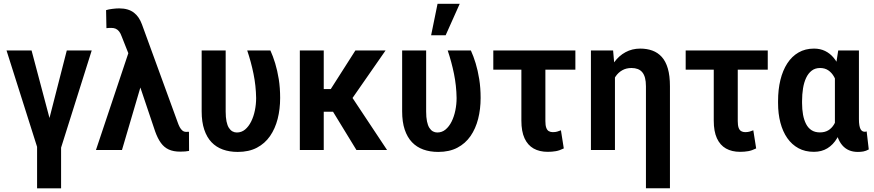

<svg xmlns="http://www.w3.org/2000/svg" viewBox="-20 -796 4639 1019"><path d="M304.2 -48.3V203.6H176.8V-48.3ZM231.9 -127.9 334.5 -528.3H466.8L300.3 0H214.8ZM147.5 -528.3 254.4 -125.5 266.6 0H182.1L14.6 -528.3Z M731.4 -353.5 627.4 0H489.3L670.4 -541.5L757.3 -538.6ZM612.3 -751.5Q637.2 -751.5 656.5 -745.8Q675.8 -740.2 690.4 -729Q705.1 -717.8 715.6 -702.1Q726.1 -686.5 733.4 -666.5L922.9 -147Q927.7 -132.8 933.8 -121.3Q939.9 -109.9 948.2 -103Q956.5 -96.2 967.8 -96.2Q971.7 -96.2 975.3 -96.4Q979 -96.7 982.9 -96.7L983.4 4.9Q974.6 6.8 962.9 7.8Q951.2 8.8 936 8.8Q900.9 8.8 876 -2.4Q851.1 -13.7 834 -37.4Q816.9 -61 803.7 -97.7L677.7 -471.7L626 -602.1Q620.1 -619.1 612.1 -629.2Q604 -639.2 594 -643.6Q584 -647.9 570.8 -647.9Q564.9 -647.9 558.6 -647.7Q552.2 -647.5 544.9 -646.5L543 -742.2Q556.6 -746.6 576.9 -749Q597.2 -751.5 612.3 -751.5Z M1050.3 -528.3H1177.7V-204.1Q1177.7 -173.3 1182.1 -151.9Q1186.5 -130.4 1194.8 -117.4Q1203.1 -104.5 1213.9 -98.6Q1224.6 -92.8 1236.8 -92.8Q1261.7 -92.8 1280.8 -108.6Q1299.8 -124.5 1313 -151.1Q1326.2 -177.7 1332.8 -210.2Q1339.4 -242.7 1339.4 -275.4Q1338.4 -341.3 1325.4 -404.5Q1312.5 -467.8 1292 -528.3H1415Q1428.7 -498.5 1440.4 -460.2Q1452.1 -421.9 1459.5 -376Q1466.8 -330.1 1466.8 -275.9Q1466.8 -216.8 1453.6 -165Q1440.4 -113.3 1413.1 -73.7Q1385.7 -34.2 1343.3 -12Q1300.8 10.3 1241.7 10.3Q1198.2 10.3 1162.8 -2.4Q1127.4 -15.1 1102.5 -41.3Q1077.6 -67.4 1064 -108.2Q1050.3 -148.9 1050.3 -205.1Z M1698.2 -528.3V0H1571.3V-528.3ZM2026.4 -528.3 1800.3 -203.1H1672.9L1656.2 -323.2H1735.4L1866.2 -528.3ZM1871.6 0 1733.4 -226.1 1839.4 -293.5 2034.2 0Z M2114.3 -528.3H2241.7V-204.1Q2241.7 -173.3 2246.1 -151.9Q2250.5 -130.4 2258.8 -117.4Q2267.1 -104.5 2277.8 -98.6Q2288.6 -92.8 2300.8 -92.8Q2325.7 -92.8 2344.7 -108.6Q2363.8 -124.5 2377 -151.1Q2390.1 -177.7 2396.7 -210.2Q2403.3 -242.7 2403.3 -275.4Q2402.3 -341.3 2389.4 -404.5Q2376.5 -467.8 2356 -528.3H2479Q2492.7 -498.5 2504.4 -460.2Q2516.1 -421.9 2523.4 -376Q2530.8 -330.1 2530.8 -275.9Q2530.8 -216.8 2517.6 -165Q2504.4 -113.3 2477.1 -73.7Q2449.7 -34.2 2407.2 -12Q2364.7 10.3 2305.7 10.3Q2262.2 10.3 2226.8 -2.4Q2191.4 -15.1 2166.5 -41.3Q2141.6 -67.4 2127.9 -108.2Q2114.3 -148.9 2114.3 -205.1ZM2268.1 -608.9 2302.2 -775.9H2419.9L2345.2 -608.9Z M3033.7 -528.3V-426.3H2598.1V-528.3ZM2747.1 -528.3H2874.5V-153.3Q2874.5 -130.9 2879.2 -117.9Q2883.8 -105 2892.8 -99.9Q2901.9 -94.7 2913.6 -94.7Q2928.2 -94.7 2937.7 -97.7Q2947.3 -100.6 2957 -104.5L2972.2 -8.3Q2949.7 2.9 2929.9 6.3Q2910.2 9.8 2886.7 9.8Q2843.3 9.8 2812 -7.8Q2780.8 -25.4 2763.9 -62Q2747.1 -98.6 2747.1 -155.8Z M3243.7 -415.5V0H3116.2V-528.3H3233.9ZM3218.8 -281.7 3187.5 -280.8Q3187.5 -336.9 3200.9 -383.8Q3214.4 -430.7 3239.5 -465.3Q3264.6 -500 3299.8 -519Q3335 -538.1 3377.9 -538.1Q3413.1 -538.1 3442.1 -527.6Q3471.2 -517.1 3492.2 -493.9Q3513.2 -470.7 3524.4 -432.4Q3535.6 -394 3535.6 -337.9V203.1H3408.2V-337.9Q3408.2 -364.3 3403.3 -382.6Q3398.4 -400.9 3388.7 -412.6Q3378.9 -424.3 3364.5 -429.7Q3350.1 -435.1 3331.5 -435.1Q3303.7 -435.1 3282.5 -423.1Q3261.2 -411.1 3247.1 -390.1Q3232.9 -369.1 3225.8 -341.6Q3218.8 -314 3218.8 -281.7Z M4054.7 -528.3V-426.3H3619.1V-528.3ZM3768.1 -528.3H3895.5V-153.3Q3895.5 -130.9 3900.1 -117.9Q3904.8 -105 3913.8 -99.9Q3922.9 -94.7 3934.6 -94.7Q3949.2 -94.7 3958.7 -97.7Q3968.3 -100.6 3978 -104.5L3993.2 -8.3Q3970.7 2.9 3950.9 6.3Q3931.2 9.8 3907.7 9.8Q3864.3 9.8 3833 -7.8Q3801.8 -25.4 3784.9 -62Q3768.1 -98.6 3768.1 -155.8Z M4109.4 -249V-259.3Q4109.4 -320.8 4121.8 -371.6Q4134.3 -422.4 4158.4 -459.7Q4182.6 -497.1 4218.3 -517.6Q4253.9 -538.1 4300.3 -538.1Q4333 -538.1 4359.1 -525.4Q4385.3 -512.7 4404.8 -489Q4424.3 -465.3 4438.2 -432.1Q4452.1 -398.9 4460.9 -358.4Q4469.7 -317.9 4474.1 -271V-247.1Q4468.3 -190.9 4455.8 -144Q4443.4 -97.2 4422.6 -62.5Q4401.9 -27.8 4371.3 -9Q4340.8 9.8 4299.3 9.8Q4252.9 9.8 4217.8 -9.3Q4182.6 -28.3 4158.4 -63Q4134.3 -97.7 4121.8 -145Q4109.4 -192.4 4109.4 -249ZM4236.8 -259.3V-249Q4236.8 -215.8 4241.9 -187.5Q4247.1 -159.2 4258.1 -137.9Q4269 -116.7 4287.1 -105Q4305.2 -93.3 4331.5 -93.3Q4357.4 -93.3 4375.7 -104.2Q4394 -115.2 4406 -135Q4418 -154.8 4425.3 -181.6Q4432.6 -208.5 4436.5 -239.3V-274.4Q4433.1 -308.1 4426 -337.4Q4418.9 -366.7 4406.7 -388.4Q4394.5 -410.2 4376.2 -422.6Q4357.9 -435.1 4332.5 -435.1Q4306.2 -435.1 4288.1 -421.1Q4270 -407.2 4258.5 -383.1Q4247.1 -358.9 4241.9 -327.1Q4236.8 -295.4 4236.8 -259.3ZM4428.7 -528.3H4538.6V-164.1Q4538.6 -144.5 4540.8 -131.6Q4543 -118.7 4547.1 -110.8Q4551.3 -103 4557.1 -99.9Q4563 -96.7 4569.8 -96.7Q4573.2 -96.7 4575.4 -97.4Q4577.6 -98.1 4579.6 -98.6L4590.8 -2.9Q4575.7 5.4 4562.3 7.8Q4548.8 10.3 4532.7 10.3Q4506.8 10.3 4486.1 1.5Q4465.3 -7.3 4449.7 -25.6Q4434.1 -43.9 4424.3 -72.3Q4414.6 -100.6 4411.1 -140.1V-415Z"/></svg>

Font: Roboto SemiCondensed SemiBold
Style: Regular
Weight: 600
Width: 4
Designer: Christian Robertson
Foundry: Google
Version: Version 3.009; 2024